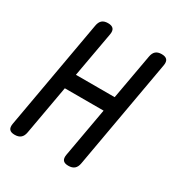

<svg xmlns="http://www.w3.org/2000/svg" viewBox="-175 -867 949 1004"><g transform="rotate(30 300.0 -365.0)"><path d="M396 -332H162L109 -35Q105 -12 92 -1Q79 10 56 10Q33 10 24 -1Q15 -12 19 -35L136 -695Q140 -718 152.5 -729Q165 -740 188 -740Q211 -740 220.5 -729Q230 -718 226 -695L177 -422H411L460 -695Q464 -718 476.5 -729Q489 -740 512 -740Q535 -740 544.5 -729Q554 -718 550 -695L433 -35Q429 -12 416 -1Q403 10 380 10Q357 10 348 -1Q339 -12 343 -35Z"/></g></svg>

Font: Maple Mono
Style: Italic
Weight: 400
Italic angle: -10°
Monospace: yes
Designer: subframe7536
Version: Version 7.300